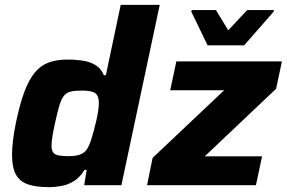

<svg xmlns="http://www.w3.org/2000/svg" viewBox="-20 -763 1181 791"><path d="M180.4 8Q128.1 8 94.7 -3.6Q61.3 -15.3 45.4 -44.3Q29.6 -73.4 29.6 -124.9Q29.6 -150.2 33.4 -183.5Q37.2 -216.8 45.6 -257.5Q61.6 -334.4 80.4 -384.8Q99.2 -435.1 123.5 -464.3Q147.8 -493.6 181 -505.6Q214.1 -517.6 258.3 -517.6Q293.7 -517.6 323.2 -512.7Q352.7 -507.9 374.6 -494.2Q396.5 -480.5 407.9 -453.3H416.2L477.3 -743H638.1L480.1 0H326.9L337 -63.2H328.2Q309.7 -32.8 285.3 -17.4Q260.9 -2 234.1 3Q207.4 8 180.4 8ZM262.9 -119.6Q286 -119.6 301.6 -123.7Q317.2 -127.7 327.7 -136.6Q338.1 -145.5 345 -160.5Q350.2 -170.8 355.9 -188.2Q361.6 -205.7 367 -226.5Q372.5 -247.2 377.3 -268.4Q382.2 -289.5 384.7 -308.2Q387.3 -326.8 387.3 -338.9Q387.3 -368.1 372.6 -378.9Q357.9 -389.8 318.6 -389.8Q290 -389.8 272.5 -386.1Q255.1 -382.4 244 -369.2Q232.9 -355.9 224.8 -328.8Q216.6 -301.8 206.4 -255Q199.4 -222.7 195.8 -200.6Q192.2 -178.4 192.2 -163.4Q192.2 -144.2 199.1 -134.9Q206 -125.6 222 -122.6Q237.9 -119.6 262.9 -119.6ZM585.9 0 608.7 -112.6 903.5 -391.1H681.3L706.5 -510H1141.4L1117.6 -397.4L823.5 -118.9H1059.6L1034.4 0ZM835.2 -576.3 768.3 -714.6 769.9 -721.5H869.7L920.3 -638.2L998.3 -721.5H1108.6L1107 -714.6L985.9 -576.3Z"/></svg>

Font: Saira Thin
Style: Italic
Weight: 100
Italic angle: -12°
Designer: Hector Gatti with collaboration of the Omnibus-Type team
Foundry: Omnibus-Type
Version: Version 1.101